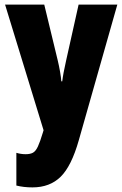

<svg xmlns="http://www.w3.org/2000/svg" viewBox="-20 -573 531 833"><path d="M2 -553H172L230 -313Q236 -288 240.5 -262.5Q245 -237 246 -220H250Q252 -237 256 -258.5Q260 -280 267 -311L321 -553H489L322 35Q290 148 243 194Q196 240 121 240Q102 240 84.5 238Q67 236 51 232V90Q71 96 91 96Q111 96 123 89.5Q135 83 144.5 62.5Q154 42 166 2L169 -8Z"/></svg>

Font: Noto Sans Malayalam ExtraCondensed Black
Style: Regular
Weight: 900
Width: 2
Designer: Jelle Bosma - Monotype Design Team
Foundry: Monotype Imaging Inc.
Version: Version 2.104; ttfautohint (v1.8.4.7-5d5b)